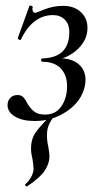

<svg xmlns="http://www.w3.org/2000/svg" viewBox="-20 -422 375 687"><path d="M207 -401Q245 -401 269 -379Q293 -357 293 -322Q293 -280 259 -247Q225 -214 171 -205L175 -213Q229 -217 257.5 -195.5Q286 -174 286 -136Q286 -130 284 -116Q273 -61 221 -25Q169 11 105 11Q60 11 33.5 -5Q7 -21 7 -46Q7 -61 16.5 -71.5Q26 -82 43 -82Q56 -82 63.5 -74Q71 -66 79 -50Q90 -32 103.5 -22Q117 -12 142 -12Q179 -12 199.5 -41.5Q220 -71 220 -114Q220 -153 197.5 -177Q175 -201 132 -201Q127 -201 127 -207Q127 -213 132 -213Q228 -216 228 -307Q228 -336 211.5 -352Q195 -368 170 -368Q97 -368 55 -281Q55 -279 52 -279Q49 -279 46 -281.5Q43 -284 44 -287L85 -400Q85 -402 88 -402Q91 -402 94.5 -400Q98 -398 97 -396Q96 -393 96 -389Q96 -383 99 -379.5Q102 -376 106 -376Q109 -376 139.5 -388.5Q170 -401 207 -401ZM76 245Q73 245 70.5 241.5Q68 238 71 237Q93 217 99 192Q100 188 100 181Q100 170 96 146Q91 126 91 109Q91 78 104.5 56.5Q118 35 161 -8Q162 -9 164 -9Q167 -9 169 -6Q171 -3 170 -1Q157 17 152.5 31Q148 45 148 63Q148 82 153 104Q157 128 157 139Q157 160 142 185.5Q127 211 77 245Z"/></svg>

Font: Cormorant Infant Medium
Style: Italic
Weight: 500
Italic angle: -10°
Designer: Christian Thalmann (Catharsis Fonts)
Foundry: Catharsis Fonts
Version: Version 4.000